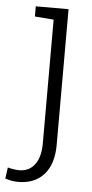

<svg xmlns="http://www.w3.org/2000/svg" viewBox="-67 -560 387 807"><g transform="rotate(5 126.0 -157.0)"><path d="M41 213.4Q25.9 213.4 13.2 210.9Q0.5 208.5 -13.7 204.1L-7.3 156.7Q0.5 159.2 15.4 161.6Q30.3 164.1 41 164.1Q83 164.1 106.7 132.3Q130.4 100.6 130.4 43.5V-479L50.8 -485.4V-528.3H189V43.5Q189 125 149.9 169.2Q110.8 213.4 41 213.4Z"/></g></svg>

Font: Roboto Slab LO Light
Style: Regular
Weight: 300
Designer: Google
Version: Version 2.000